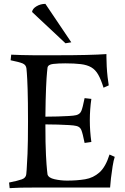

<svg xmlns="http://www.w3.org/2000/svg" viewBox="-20 -971 648 994"><path d="M453 -236 418 -231Q408 -281 401 -298Q394 -315 375 -319Q363 -322 337 -323.5Q311 -325 279 -326Q247 -327 215 -327Q215 -224 218 -168Q221 -112 223.5 -90Q226 -68 226 -68Q231 -50 263 -43Q295 -36 327 -36Q379 -36 421 -43Q463 -50 495 -78.5Q527 -107 547 -171L574 -159Q568 -141 563 -110Q558 -79 554.5 -48.5Q551 -18 550 0H150Q113 0 87.5 0.5Q62 1 30 3L27 -26Q72 -35 93 -42.5Q114 -50 116 -69Q116 -69 118 -92.5Q120 -116 122.5 -175Q125 -234 125 -342Q125 -450 123 -509.5Q121 -569 119 -592.5Q117 -616 117 -616Q115 -635 97.5 -642.5Q80 -650 35 -659L38 -688Q70 -687 92 -686Q114 -685 151 -685Q216 -685 288.5 -685Q361 -685 425.5 -686.5Q490 -688 531 -691V-676Q531 -655 532.5 -627Q534 -599 537 -572.5Q540 -546 543 -529L516 -517Q503 -559 488.5 -584.5Q474 -610 452.5 -622.5Q431 -635 398.5 -639Q366 -643 318 -643Q282 -643 255.5 -640Q229 -637 226 -621Q226 -621 223.5 -597Q221 -573 218.5 -517.5Q216 -462 215 -367Q247 -367 279 -368Q311 -369 337 -370.5Q363 -372 375 -375Q394 -380 401 -396.5Q408 -413 418 -463L453 -459Q449 -432 447 -404Q445 -376 445 -348Q445 -320 447 -292Q449 -264 453 -236ZM319 -747 146 -909Q148 -926 169 -938.5Q190 -951 215 -951L349 -752Z"/></svg>

Font: Average
Style: Regular
Weight: 400
Designer: Eduardo Tunni
Foundry: Eduardo Rodriguez Tunni
Version: Version 1.003; ttfautohint (v1.8.4.7-5d5b)